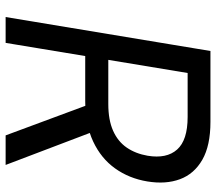

<svg xmlns="http://www.w3.org/2000/svg" viewBox="-63 -705 768 682"><g transform="rotate(90 321.0 -364.0)"><path d="M40.5 0 161.1 -727.5H413.1Q497.1 -727.5 547.4 -698.7Q597.7 -669.9 616.5 -619.4Q635.3 -568.8 624.5 -503.4Q613.8 -438.5 578.1 -388.7Q542.5 -338.9 482.4 -310.8Q422.4 -282.7 339.4 -282.7H138.7L151.9 -364.7H349.6Q406.2 -364.7 444.6 -381.8Q482.9 -398.9 504.4 -430.4Q525.9 -461.9 533.2 -504.4Q544.4 -571.8 511.2 -609.1Q478 -646.5 395.5 -646.5H239.3L132.3 0ZM460.9 0 339.4 -327.6H441.4L565.9 0Z"/></g></svg>

Font: Inter 17pt
Style: Italic
Weight: 400
Italic angle: -9.3988°
Version: Version 4.001;git-66647c0bb